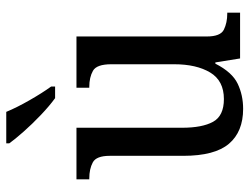

<svg xmlns="http://www.w3.org/2000/svg" viewBox="-114 -692 816 629"><g transform="rotate(-90 294.5 -378.0)"><path d="M252 10Q177 10 137.5 -36.5Q98 -83 98 -186V-427Q98 -471 76.5 -482.5Q55 -494 24 -494H21V-536H190V-190Q190 -124 209.5 -88.5Q229 -53 284 -53Q344 -53 371 -98Q398 -143 398 -216V-422Q398 -470 376.5 -482Q355 -494 324 -494H321V-536H489V-109Q489 -64 511.5 -53Q534 -42 564 -42H567V0H417L404 -81H400Q372 -26 334.5 -8Q297 10 252 10ZM287 -606Q262 -624 232 -652.5Q202 -681 176.5 -710Q151 -739 139 -756V-766H242Q256 -732 280 -690Q304 -648 325 -619V-606Z"/></g></svg>

Font: Noto Serif SemiCondensed
Style: Regular
Weight: 400
Width: 4
Designer: Monotype Design Team
Foundry: Monotype Imaging Inc.
Version: Version 2.013